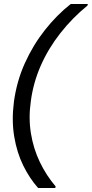

<svg xmlns="http://www.w3.org/2000/svg" viewBox="-20 -816 462 966"><path d="M172 130Q129 82 97 17Q65 -48 51.5 -129Q38 -210 50 -304Q64 -407 105 -498Q146 -589 206 -665Q266 -741 336 -796H422L420 -788Q344 -726 283.5 -649Q223 -572 185 -485.5Q147 -399 135 -306Q123 -223 135.5 -145.5Q148 -68 180.5 -0.5Q213 67 260 122L258 130Z"/></svg>

Font: DM Sans 36pt
Style: Italic
Weight: 400
Italic angle: -10°
Designer: Colophon Foundry, Jonny Pinhorn
Foundry: Colophon Foundry
Version: Version 4.004;gftools[0.9.30]